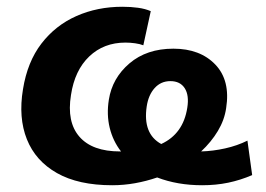

<svg xmlns="http://www.w3.org/2000/svg" viewBox="-20 -537 787 568"><path d="M312 11Q212 11 148.5 -25Q85 -61 59.5 -125Q34 -189 48 -273Q61 -354 102.5 -408Q144 -462 206 -489.5Q268 -517 342 -517Q367 -517 388.5 -514Q410 -511 426 -504L404 -403Q394 -407 379.5 -409Q365 -411 351 -411Q287 -411 244 -370Q201 -329 190 -256Q177 -176 215 -132.5Q253 -89 335 -89H338Q314 -120 304.5 -159Q295 -198 302 -242Q312 -306 363 -349.5Q414 -393 493 -393Q572 -393 617 -346Q662 -299 649 -217Q644 -182 624.5 -149.5Q605 -117 575 -89Q610 -90 646 -98Q682 -106 712 -121L726 -19Q691 -4 655 3.5Q619 11 578 11Q505 11 445 -12Q413 -1 379.5 5Q346 11 312 11ZM414 -222Q402 -141 457 -111Q522 -141 534 -218Q540 -255 526.5 -276Q513 -297 484 -297Q456 -297 437.5 -276.5Q419 -256 414 -222Z"/></svg>

Font: Winston
Style: Bold Italic
Weight: 700
Italic angle: -9°
Designer: Original fonts by Vernon Adams / Changes by Cristiano Sobral
Foundry: Original fonts by Vernon Adams / Changes by Cristiano Sobral
Version: Version 2.503;July 17, 2020;FontCreator 13.0.0.2655 64-bit